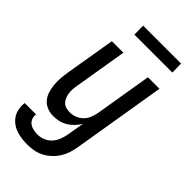

<svg xmlns="http://www.w3.org/2000/svg" viewBox="-291 -777 1073 1073"><g transform="rotate(45 245.5 -241.0)"><path d="M167 223Q143 223 120 220Q97 217 76 209.5Q55 202 37.5 188.5Q20 175 8.5 156.5Q-3 138 -7 115.5Q-11 93 -8 69H82Q79 86 85 101.5Q91 117 104 126.5Q117 136 133.5 139.5Q150 143 167 143Q189 143 211.5 134Q234 125 250 107Q266 89 274.5 67Q283 45 287 22L304 -78Q292 -59 276 -42Q260 -25 240.5 -13.5Q221 -2 199.5 3Q178 8 157 8Q131 8 108 -1Q85 -10 69.5 -28Q54 -46 46.5 -69.5Q39 -93 36.5 -118Q34 -143 36 -169Q38 -195 42 -221L92 -520H183L131 -207Q128 -192 127 -176Q126 -160 128 -145Q130 -130 135.5 -116Q141 -102 151 -91.5Q161 -81 176 -76.5Q191 -72 207 -72Q227 -72 248 -80Q269 -88 285 -104Q301 -120 309 -140.5Q317 -161 321 -182L377 -520H468L376 36Q372 60 364 84.5Q356 109 342 131Q328 153 308 171.5Q288 190 264.5 202Q241 214 216 218.5Q191 223 167 223ZM455 -635H155L154 -705H454Z"/></g></svg>

Font: Iosevka Curly Medium
Style: Italic
Weight: 500
Italic angle: -9°
Monospace: yes
Designer: Belleve Invis
Foundry: Belleve Invis
Version: Version 22.1.2; ttfautohint (v1.8.4)